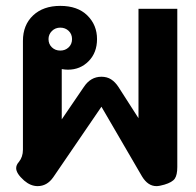

<svg xmlns="http://www.w3.org/2000/svg" viewBox="-20 -623 668 653"><path d="M512 10Q483 10 463 -23L325 -260L161 -20Q140 10 108 10Q84 10 62 -9Q35 -33 35 -51Q35 -62 44 -72Q58 -89 58 -114V-484Q58 -538 92.5 -570.5Q127 -603 185 -603Q244 -603 277 -570.5Q310 -538 310 -490Q310 -444 281.5 -415Q253 -386 211 -386Q202 -386 190 -388V-217L265 -327Q288 -362 325 -362Q344 -362 358 -353Q372 -344 383 -327L451 -221V-593H583V-55Q583 -28 574.5 -15.5Q566 -3 539 5Q522 10 512 10ZM225 -490Q225 -507 213.5 -518Q202 -529 185 -529Q168 -529 156.5 -517.5Q145 -506 145 -490Q145 -473 156.5 -462Q168 -451 185 -451Q202 -451 213.5 -462Q225 -473 225 -490Z"/></svg>

Font: Niramit
Style: Bold
Weight: 700
Designer: Katatrad Aksorn Co.,Ltd.
Foundry: Cadson Demak Co.,Ltd.
Version: Version 1.001; ttfautohint (v1.6)